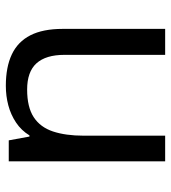

<svg xmlns="http://www.w3.org/2000/svg" viewBox="16 -592 586 658"><g transform="rotate(90 309.0 -263.0)"><path d="M533 -536V0H461L448 -71H444Q427 -43 400 -25Q373 -7 341 1.5Q309 10 274 10Q210 10 166.5 -10.5Q123 -31 101 -74Q79 -117 79 -185V-536H168V-191Q168 -127 197 -95Q226 -63 287 -63Q347 -63 381.5 -85.5Q416 -108 430.5 -151.5Q445 -195 445 -257V-536Z"/></g></svg>

Font: odia115
Style: Regular
Weight: 400
Designer: Amélie Bonet and Sol Matas
Foundry: Google LLC
Version: Version 2.003